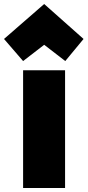

<svg xmlns="http://www.w3.org/2000/svg" viewBox="-75 -906 436 956"><path d="M249 -556V30H40V-556ZM145 -683 40 -602 -55 -712 145 -886 341 -712 250 -602Z"/></svg>

Font: Repo
Style: ExtraBlack
Weight: 1000
Designer: Stefan Peev
Foundry: Context Ltd
Version: Version 001.000